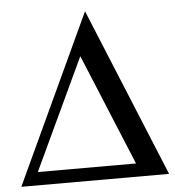

<svg xmlns="http://www.w3.org/2000/svg" viewBox="-52 -766 742 814"><g transform="rotate(-5 319.5 -359.0)"><path d="M303.2 -529.8 81.1 -56.2H499ZM5.9 0 339.8 -717.8 634.8 0Z"/></g></svg>

Font: Charis SIL
Style: Bold Italic
Weight: 700
Italic angle: -11°
Foundry: SIL International
Version: Version 4.112